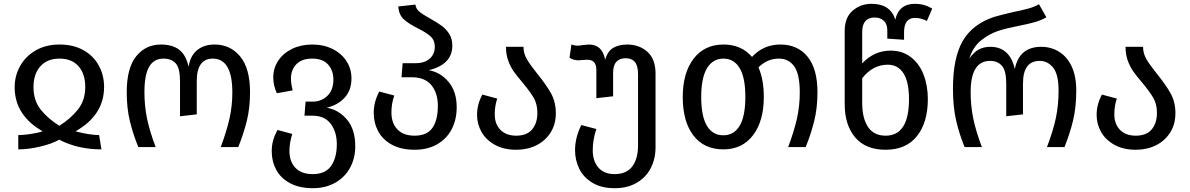

<svg xmlns="http://www.w3.org/2000/svg" viewBox="-20 -773 6254 1009"><path d="M293 -539Q366 -539 419 -509Q472 -479 499.5 -428Q527 -377 527 -316Q527 -168 377 -83Q408 -74 443 -68.5Q478 -63 501 -63L513 12Q389 12 291 -39Q255 -18 192.5 -3Q130 12 76 12V-63Q101 -63 139 -68.5Q177 -74 204 -83Q57 -167 57 -315Q57 -374 85.5 -425.5Q114 -477 167.5 -508Q221 -539 293 -539ZM292 -112Q351 -149 389.5 -197.5Q428 -246 428 -316Q428 -385 392.5 -425Q357 -465 293 -465Q228 -465 192 -424.5Q156 -384 156 -315Q156 -245 194 -197Q232 -149 292 -112Z M646 -288Q646 -416 696 -477.5Q746 -539 825 -539Q887 -539 922.5 -511Q958 -483 971 -422Q980 -480 1016 -509.5Q1052 -539 1108 -539Q1190 -539 1242 -476.5Q1294 -414 1294 -288Q1294 -206 1277 -137.5Q1260 -69 1232 0H1140Q1172 -86 1186.5 -152Q1201 -218 1201 -287Q1201 -465 1098 -465Q1014 -465 1014 -346V-172L926 -162V-346Q926 -415 903.5 -440Q881 -465 839 -465Q789 -465 764 -422.5Q739 -380 739 -289Q739 -217 752.5 -151Q766 -85 798 0H707Q679 -68 662.5 -136.5Q646 -205 646 -288Z M1847 -4Q1847 57 1820.5 107Q1794 157 1743 186.5Q1692 216 1624 216Q1553 216 1504 189.5Q1455 163 1431.5 119Q1408 75 1408 22Q1408 -9 1415.5 -35.5Q1423 -62 1438 -90L1516 -69Q1501 -22 1501 20Q1501 76 1532.5 109Q1564 142 1624 142Q1690 142 1720 99Q1750 56 1750 -15Q1750 -80 1718 -122.5Q1686 -165 1622 -165H1580L1586 -239H1624Q1669 -239 1700.5 -269.5Q1732 -300 1732 -355Q1732 -403 1704 -434Q1676 -465 1621 -465Q1566 -465 1537.5 -435.5Q1509 -406 1509 -360Q1509 -334 1518 -298L1435 -283Q1416 -324 1416 -366Q1416 -415 1442.5 -454.5Q1469 -494 1515.5 -516.5Q1562 -539 1621 -539Q1681 -539 1728 -515.5Q1775 -492 1801 -451.5Q1827 -411 1827 -361Q1827 -299 1791.5 -260Q1756 -221 1697 -207Q1760 -196 1803.5 -144.5Q1847 -93 1847 -4Z M2380 -210Q2380 -144 2353.5 -93.5Q2327 -43 2277 -14.5Q2227 14 2159 14Q2088 14 2039.5 -12.5Q1991 -39 1967.5 -83Q1944 -127 1944 -180Q1944 -237 1973 -292L2052 -271Q2037 -229 2037 -182Q2037 -126 2068.5 -93Q2100 -60 2159 -60Q2224 -60 2252.5 -101Q2281 -142 2281 -217Q2281 -284 2247 -325.5Q2213 -367 2144 -367H2090L2096 -441H2164Q2212 -441 2238.5 -465Q2265 -489 2265 -527Q2265 -561 2243.5 -581Q2222 -601 2178 -623Q2129 -647 2102.5 -671Q2076 -695 2073 -739L2163 -749Q2166 -726 2184.5 -711Q2203 -696 2243 -674Q2280 -653 2302.5 -636.5Q2325 -620 2341 -594.5Q2357 -569 2357 -533Q2357 -434 2233 -404Q2294 -394 2337 -343Q2380 -292 2380 -210Z M2804 -385Q2851 -327 2876 -282Q2901 -237 2901 -178Q2901 -120 2873.5 -76.5Q2846 -33 2799 -9.5Q2752 14 2693 14Q2627 14 2580.5 -12Q2534 -38 2510.5 -79.5Q2487 -121 2487 -169Q2487 -225 2515 -276L2593 -255Q2580 -216 2580 -172Q2580 -121 2610 -90.5Q2640 -60 2693 -60Q2749 -60 2776.5 -93Q2804 -126 2804 -180Q2804 -225 2785.5 -257.5Q2767 -290 2727 -338Q2698 -372 2680.5 -396.5Q2663 -421 2651 -453.5Q2639 -486 2639 -527H2731Q2731 -492 2749 -461.5Q2767 -431 2804 -385Z M3425 -386V0Q3425 63 3399 112Q3373 161 3324.5 188.5Q3276 216 3211 216H3210Q3141 216 3094 188Q3047 160 3024.5 114.5Q3002 69 3002 16Q3002 -50 3035 -116L3114 -95Q3095 -40 3095 16Q3095 74 3125 108Q3155 142 3210 142Q3272 142 3302.5 102Q3333 62 3333 -9V-384Q3333 -427 3316.5 -447Q3300 -467 3268 -467Q3236 -467 3219 -448Q3202 -429 3202 -390V-267L3114 -257V-404Q3114 -433 3102 -446Q3090 -459 3066 -459L3044 -458Q3028 -456 3021 -456Q2993 -456 2973 -470L2983 -539Q3001 -533 3014 -533Q3027 -533 3040 -536Q3070 -539 3075 -539Q3145 -539 3160 -460Q3174 -505 3203.5 -522Q3233 -539 3276 -539Q3339 -539 3382 -501Q3425 -463 3425 -386Z M4276 -288Q4276 -206 4259 -137.5Q4242 -69 4214 0H4122Q4154 -86 4168.5 -152Q4183 -218 4183 -287Q4183 -383 4154 -424Q4125 -465 4073 -465Q4012 -465 3966 -419Q3994 -354 3994 -264Q3994 -137 3937.5 -62.5Q3881 12 3781 12Q3680 12 3624 -61Q3568 -134 3568 -263Q3568 -390 3625 -464.5Q3682 -539 3782 -539Q3876 -539 3932 -474Q3992 -539 4081 -539Q4172 -539 4224 -475Q4276 -411 4276 -288ZM3897 -264Q3897 -365 3867 -415Q3837 -465 3782 -465Q3726 -465 3695.5 -414.5Q3665 -364 3665 -263Q3665 -162 3695 -112Q3725 -62 3781 -62Q3837 -62 3867 -112Q3897 -162 3897 -264Z M4856 -252Q4856 -130 4799 -58Q4742 14 4634 14Q4529 14 4474 -51Q4419 -116 4419 -227V-610Q4419 -681 4461 -717Q4503 -753 4560 -753Q4659 -753 4685 -670Q4704 -753 4789 -753Q4837 -753 4879 -728L4851 -663Q4819 -679 4789 -679Q4731 -679 4731 -603V-564L4643 -570V-613Q4643 -647 4624.5 -664Q4606 -681 4577 -681Q4511 -681 4511 -604V-440Q4574 -507 4660 -507Q4722 -507 4766.5 -473Q4811 -439 4833.5 -381Q4856 -323 4856 -252ZM4757 -252Q4757 -342 4728 -387.5Q4699 -433 4645 -433Q4567 -433 4511 -362V-233Q4511 -152 4541.5 -106Q4572 -60 4634 -60Q4757 -60 4757 -252Z M4988 -308Q4988 -468 5039 -557Q5090 -646 5204 -684Q5233 -693 5306 -710Q5356 -720 5387.5 -729Q5419 -738 5440 -751L5479 -682Q5451 -666 5417.5 -656.5Q5384 -647 5333 -637Q5266 -624 5224 -610Q5177 -594 5135 -560Q5093 -526 5074 -465Q5099 -501 5125.5 -514Q5152 -527 5184 -527Q5287 -527 5313 -410Q5336 -527 5452 -527Q5503 -527 5545 -501.5Q5587 -476 5611.5 -424.5Q5636 -373 5636 -298Q5636 -209 5619 -139Q5602 -69 5574 0H5482Q5515 -87 5529 -154Q5543 -221 5543 -297Q5543 -382 5514.5 -417.5Q5486 -453 5444 -453Q5356 -453 5356 -334V-172L5268 -162V-334Q5268 -401 5245.5 -427Q5223 -453 5183 -453Q5081 -453 5081 -289Q5081 -217 5094.5 -151Q5108 -85 5140 0H5049Q5021 -69 5004.5 -140.5Q4988 -212 4988 -308Z M6060 -385Q6107 -327 6132 -282Q6157 -237 6157 -178Q6157 -120 6129.5 -76.5Q6102 -33 6055 -9.5Q6008 14 5949 14Q5883 14 5836.5 -12Q5790 -38 5766.5 -79.5Q5743 -121 5743 -169Q5743 -225 5771 -276L5849 -255Q5836 -216 5836 -172Q5836 -121 5866 -90.5Q5896 -60 5949 -60Q6005 -60 6032.5 -93Q6060 -126 6060 -180Q6060 -225 6041.5 -257.5Q6023 -290 5983 -338Q5954 -372 5936.5 -396.5Q5919 -421 5907 -453.5Q5895 -486 5895 -527H5987Q5987 -492 6005 -461.5Q6023 -431 6060 -385Z"/></svg>

Font: FiraGO
Style: Regular
Weight: 400
Designer: bBox Type
Foundry: bBox Type GmbH
Version: Version 1.001;April 20, 2020;FontCreator 12.0.0.2555 64-bit